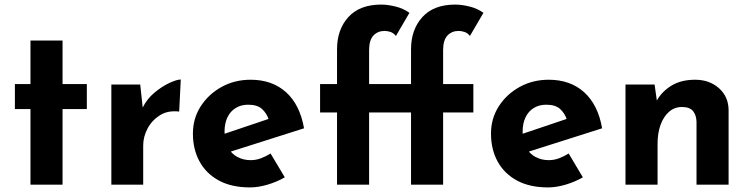

<svg xmlns="http://www.w3.org/2000/svg" viewBox="-20 -806 3272 838"><path d="M113 -629H253V-439H359V-330H253V0H113V-330H45V-439H113Z M592 -437 605 -317 602 -335Q621 -374 654 -401.5Q687 -429 719.5 -444Q752 -459 769 -459L762 -319Q713 -325 678 -303Q643 -281 624 -245Q605 -209 605 -171V0H466V-437Z M1071 12Q991 12 935.5 -18Q880 -48 851 -101Q822 -154 822 -223Q822 -289 856 -342Q890 -395 947 -426.5Q1004 -458 1074 -458Q1168 -458 1228.5 -403.5Q1289 -349 1307 -246L967 -138L936 -214L1182 -297L1153 -284Q1145 -310 1124.5 -329.5Q1104 -349 1063 -349Q1032 -349 1008.5 -334.5Q985 -320 972.5 -293.5Q960 -267 960 -231Q960 -190 975 -162.5Q990 -135 1016 -121Q1042 -107 1074 -107Q1097 -107 1118.5 -115Q1140 -123 1161 -136L1223 -32Q1188 -12 1147.5 0Q1107 12 1071 12Z M1451 0V-315H1377V-439H1451V-591Q1451 -677 1500.5 -731.5Q1550 -786 1644 -786Q1672 -786 1706.5 -777.5Q1741 -769 1767 -750L1708 -649Q1698 -662 1684.5 -666.5Q1671 -671 1659 -671Q1629 -671 1610 -651Q1591 -631 1591 -587V-439H1723V-315H1591V0ZM1774 0V-315H1700V-439H1774V-591Q1774 -677 1823.5 -731.5Q1873 -786 1967 -786Q1995 -786 2029.5 -777.5Q2064 -769 2090 -750L2031 -649Q2021 -662 2007.5 -666.5Q1994 -671 1982 -671Q1952 -671 1933 -651Q1914 -631 1914 -587V-439H2046V-315H1914V0Z M2372 12Q2292 12 2236.5 -18Q2181 -48 2152 -101Q2123 -154 2123 -223Q2123 -289 2157 -342Q2191 -395 2248 -426.5Q2305 -458 2375 -458Q2469 -458 2529.5 -403.5Q2590 -349 2608 -246L2268 -138L2237 -214L2483 -297L2454 -284Q2446 -310 2425.5 -329.5Q2405 -349 2364 -349Q2333 -349 2309.5 -334.5Q2286 -320 2273.5 -293.5Q2261 -267 2261 -231Q2261 -190 2276 -162.5Q2291 -135 2317 -121Q2343 -107 2375 -107Q2398 -107 2419.5 -115Q2441 -123 2462 -136L2524 -32Q2489 -12 2448.5 0Q2408 12 2372 12Z M2837 -437 2848 -359 2846 -366Q2869 -407 2911 -432.5Q2953 -458 3014 -458Q3076 -458 3117.5 -421.5Q3159 -385 3160 -327V0H3020V-275Q3019 -304 3004.5 -321.5Q2990 -339 2956 -339Q2924 -339 2900 -318Q2876 -297 2863 -261Q2850 -225 2850 -178V0H2710V-437Z"/></svg>

Font: Josefin Sans Thin
Style: Bold
Weight: 700
Version: Version 2.000